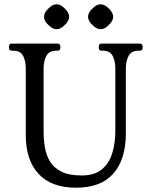

<svg xmlns="http://www.w3.org/2000/svg" viewBox="-20 -863 693 894"><path d="M631 -660Q644 -660 644 -647V-640Q644 -627 631 -627H625Q592 -627 579 -603Q566 -579 566 -544V-242Q566 -121 508 -55Q450 11 334 11Q219 11 159.5 -53.5Q100 -118 100 -233V-544Q100 -579 87.5 -603Q75 -627 41 -627H35Q22 -627 22 -640V-647Q22 -660 35 -660H247Q261 -660 261 -647V-640Q261 -627 247 -627H242Q209 -627 196 -603Q183 -579 183 -544V-251Q183 -214 189 -177.5Q195 -141 212.5 -111.5Q230 -82 265.5 -64Q301 -46 360 -46Q421 -46 455 -75Q489 -104 503 -151Q517 -198 517 -251V-544Q517 -579 504.5 -603Q492 -627 458 -627H453Q440 -627 440 -640V-647Q440 -660 453 -660ZM243 -843Q263 -843 282 -823Q302 -804 302 -785Q302 -766 282 -747Q263 -727 243 -727Q225 -727 205 -747Q185 -765 185 -785Q185 -804 205 -823Q224 -843 243 -843ZM448 -843Q468 -843 487 -823Q507 -804 507 -785Q507 -766 487 -747Q468 -727 448 -727Q430 -727 410 -747Q390 -765 390 -785Q390 -804 410 -823Q429 -843 448 -843Z"/></svg>

Font: Young Serif Light
Style: Regular
Weight: 300
Designer: Bastien Sozeau
Foundry: NBR — Bastien Sozeau
Version: Version 5.001